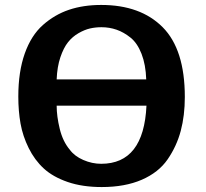

<svg xmlns="http://www.w3.org/2000/svg" viewBox="-20 -735 833 776"><path d="M54 -345Q54 -445 80 -518.5Q106 -592 153.5 -634Q201 -676 259 -695.5Q317 -715 389 -715Q548 -715 637.5 -625Q727 -535 727 -343Q727 -268 710.5 -206Q694 -144 657.5 -91Q621 -38 553 -8.5Q485 21 391 21Q313 21 253.5 0.5Q194 -20 157 -54Q120 -88 96 -136.5Q72 -185 63 -235.5Q54 -286 54 -345ZM209 -308Q209 -265 221.5 -214Q234 -163 262 -130Q281 -104 316.5 -88.5Q352 -73 389 -73Q561 -73 572 -308ZM209 -414H571Q569 -474 552 -517.5Q535 -561 507.5 -583Q480 -605 451 -615Q422 -625 390 -625Q366 -625 344 -620Q322 -615 297.5 -601Q273 -587 255 -564.5Q237 -542 224 -503.5Q211 -465 209 -414Z"/></svg>

Font: Coval
Style: Heavy
Weight: 900
Foundry: Context Ltd
Version: Version 001.000